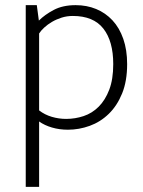

<svg xmlns="http://www.w3.org/2000/svg" viewBox="-20 -496 556 746"><path d="M244 8Q211 8 182 -0.5Q153 -9 132 -24V230H80V-476H123L131 -416Q154 -439 189 -457.5Q224 -476 274 -476Q317 -476 353.5 -461Q390 -446 417 -417Q444 -388 459 -345Q474 -302 474 -247Q474 -181 454.5 -133Q435 -85 402.5 -53.5Q370 -22 328.5 -7Q287 8 244 8ZM263 -434Q240 -434 219.5 -427.5Q199 -421 182 -411Q165 -401 152 -389Q139 -377 132 -366V-67Q154 -50 181.5 -42Q209 -34 237 -34Q272 -34 305 -45Q338 -56 363.5 -81.5Q389 -107 404.5 -147.5Q420 -188 420 -247Q420 -336 381.5 -385Q343 -434 263 -434Z"/></svg>

Font: Mukta Malar ExtraLight
Style: Regular
Weight: 275
Designer: Aadarsh Rajan, Girish Dalvi, Yashodeep Gholap
Foundry: Ek Type
Version: Version 2.538;PS 1.000;hotconv 16.6.51;makeotf.lib2.5.65220;